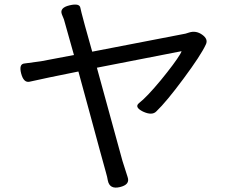

<svg xmlns="http://www.w3.org/2000/svg" viewBox="-20 -807 1040 862"><path d="M341 -771Q341 -767 361 -693Q382 -620 394 -575Q783 -650 813 -656L829 -661Q860 -671 888 -651Q916 -631 904 -607Q882 -559 804 -454Q727 -350 682 -307Q663 -287 622 -306Q582 -326 604 -344Q639 -371 702 -447Q765 -524 789 -564Q797 -578 794 -577Q781 -575 415 -503Q517 -130 530 -84Q544 -38 553 -12Q565 22 518 33Q472 44 464 3Q462 -11 455 -35Q448 -60 428 -133Q408 -206 380 -310Q352 -414 332 -486Q182 -456 112 -440Q86 -435 75 -477Q64 -520 90 -522Q100 -523 164 -532Q164 -532 312 -560Q276 -690 267 -720L258 -742Q246 -772 292 -783Q338 -794 341 -771Z"/></svg>

Font: Swei Gothic CJK TC Regular
Style: Regular
Weight: 400
Version: Version 2.129